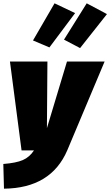

<svg xmlns="http://www.w3.org/2000/svg" viewBox="-44 -907 665 1158"><path d="M285 -887 409 -828 254 -621 155 -663ZM479 -887 601 -822 439 -617 342 -668ZM587 -536 362 -1Q264 228 -20 231L-24 82Q53 76 93.5 58.5Q134 41 161 0H86L16 -536H242L239 -134L360 -536Z"/></svg>

Font: Fira Sans Ultra
Style: Italic
Weight: 950
Italic angle: -8°
Designer: Carrois Corporate & Edenspiekermann AG
Foundry: Carrois Corporate GbR & Edenspiekermann AG
Version: Version 4.203;PS 004.203;hotconv 1.0.88;makeotf.lib2.5.64775